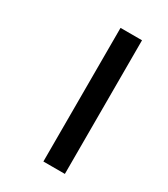

<svg xmlns="http://www.w3.org/2000/svg" viewBox="-159 -698 678 774"><g transform="rotate(30 180.5 -311.0)"><path d="M170 0V-622H270V0Z"/></g></svg>

Font: Noto Sans Gurmukhi ExtraCondensed SemiBold
Style: Regular
Weight: 600
Width: 2
Designer: Jelle Bosma - Monotype Design Team
Foundry: Monotype Imaging Inc.
Version: Version 2.004; ttfautohint (v1.8.4.7-5d5b)